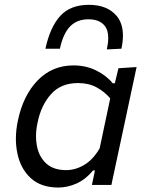

<svg xmlns="http://www.w3.org/2000/svg" viewBox="-20 -786 600 816"><path d="M370.5 0 375.5 -23 383.5 -61.5H375.5Q344 -23.5 305.5 -6.2Q267 11 228 11Q154.5 11 111 -28.8Q67.5 -68.5 54 -133.5Q47.5 -164 47.5 -196.5Q47.5 -233.5 56 -273.5Q78.5 -381 140.2 -444.5Q202 -508 292.5 -508Q346 -508 389.8 -486Q433.5 -464 459 -432H468L483.5 -496L560.5 -501Q547.5 -442 536 -386.5Q524 -330.5 511 -269L459 -26.5Q456 -13 453.5 0ZM261 -63Q300.5 -63 338 -85.2Q375.5 -107.5 403.5 -155.5L448.5 -368Q423.5 -397 390 -415Q356.5 -433 311.5 -433Q238.5 -433 196.5 -385.5Q154.5 -338 140 -266.5Q133 -235 133 -206.5Q133 -185 137 -165.5Q146 -119 176.8 -91Q207.5 -63 261 -63ZM434 -576Q440 -603 440 -624.5Q440 -656.5 426.5 -674.5Q404.5 -704 356 -704Q307.5 -704 278 -673.8Q248.5 -643.5 234.5 -579H173Q193 -671 236 -718.2Q279 -765.5 358 -765.5Q436 -765.5 476 -718Q502.5 -686 502.5 -634.5Q502.5 -609 496 -579Z"/></svg>

Font: Heraclito
Style: Italic
Weight: 400
Italic angle: -12°
Designer: Kostas Bartsokas (font) & Cristiano Sobral (main changes)
Foundry: Kostas Bartsokas (font) & Cristiano Sobral (main changes)
Version: Version 1.00;July 8, 2020;FontCreator 13.0.0.2655 64-bit